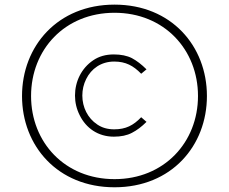

<svg xmlns="http://www.w3.org/2000/svg" viewBox="-20 -791 989 830"><path d="M75.2 -376C75.2 -160.6 229 18.6 475.1 18.6C721.2 18.6 874.5 -160.6 874.5 -376C874.5 -591.3 721.2 -771 475.1 -771C229 -771 75.2 -591.3 75.2 -376ZM114.3 -376C114.3 -576.7 260.3 -735.8 475.1 -735.8C689.5 -735.8 835.9 -576.7 835.9 -376C835.9 -175.8 689.5 -16.6 475.1 -16.6C260.3 -16.6 114.3 -175.8 114.3 -376ZM613.3 -491.2C592.3 -512.2 571.3 -528.3 550.3 -539.6C529.3 -550.3 502.9 -555.7 472.2 -555.7C437.5 -555.7 407.7 -547.4 382.8 -530.3C332 -496.1 304.2 -438.5 304.2 -377.9C304.2 -348.1 311 -319.3 324.7 -292.5C351.6 -237.8 403.3 -200.2 472.2 -200.2C502.9 -200.2 529.3 -205.6 550.3 -216.8C571.3 -227.5 592.3 -243.2 613.3 -264.2L590.3 -284.2C556.6 -249 523.9 -231.9 473.6 -231.9C445.3 -231.9 420.9 -238.8 400.4 -252.9C358.9 -280.3 335.9 -327.6 335.9 -377.9C335.9 -402.8 341.3 -426.8 352.5 -449.2C374.5 -494.1 417 -524.9 473.6 -524.9C523.9 -524.9 556.6 -506.8 590.3 -472.2Z"/></svg>

Font: Estedad ExtraLight
Style: Regular
Weight: 200
Designer: Amin Abedi
Version: Version 7.3